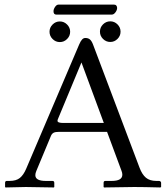

<svg xmlns="http://www.w3.org/2000/svg" viewBox="-20 -825 735 846"><path d="M433.8 -653.6Q420.4 -667 420.4 -685.5Q420.4 -704.1 433.8 -717.5Q447.3 -731 465.8 -731Q484.4 -731 497.8 -717.5Q511.2 -704.1 511.2 -685.5Q511.2 -667 497.8 -653.6Q484.4 -640.1 465.8 -640.1Q447.3 -640.1 433.8 -653.6ZM211.7 -653.1Q198.2 -666.5 198.2 -685.1Q198.2 -703.6 211.7 -717Q225.1 -730.5 243.7 -730.5Q262.2 -730.5 275.6 -717Q289.1 -703.6 289.1 -685.1Q289.1 -666.5 275.6 -653.1Q262.2 -639.6 243.7 -639.6Q225.1 -639.6 211.7 -653.1ZM259.3 -283.2H437.5L338.9 -549.8L235.4 -300.8Q233.4 -296.4 233.4 -292.5Q233.4 -283.2 259.3 -283.2ZM140.1 -71.8Q135.7 -61.5 135.7 -53.2Q135.7 -27.8 182.1 -27.8H210.9Q219.2 -27.8 219.2 -19.5V-1L217.3 1Q118.2 -1 93.8 -1Q93.8 -1 4.4 1L2.4 -1V-19.5Q2.4 -27.8 10.3 -27.8H22Q51.3 -27.8 67.4 -40.8Q83.5 -53.7 95.2 -81.1L328.6 -628.4Q335.4 -644.5 341.8 -651.1Q348.1 -657.7 356 -657.7Q368.7 -657.7 376.5 -650.9Q384.3 -644 390.1 -628.4L594.7 -86.4Q606 -56.2 623 -42Q640.1 -27.8 668.9 -27.8H680.2Q683.6 -27.8 686.8 -25.6Q689.9 -23.4 689.9 -19.5V-1L686.5 1Q610.4 -1 571.3 -1L438.5 1L436.5 -1V-19.5Q436.5 -27.8 444.3 -27.8H472.2Q519 -27.8 519 -55.2Q519 -63.5 515.6 -71.8L451.7 -244.1H241.2Q223.6 -244.1 216.1 -240Q208.5 -235.8 204.6 -226.6ZM472.7 -760.7H228Q215.8 -760.7 215.8 -775.4Q215.8 -784.7 222.7 -794.7Q229.5 -804.7 237.8 -804.7H482.4Q489.3 -804.7 492.7 -800.3Q496.1 -795.9 496.1 -790Q496.1 -780.8 488.8 -770.8Q481.4 -760.7 472.7 -760.7Z"/></svg>

Font: Libertinage
Style: f
Weight: 400
Designer: OSP
Foundry: OSP
Version: Version 1.0; 2008; OFL relea